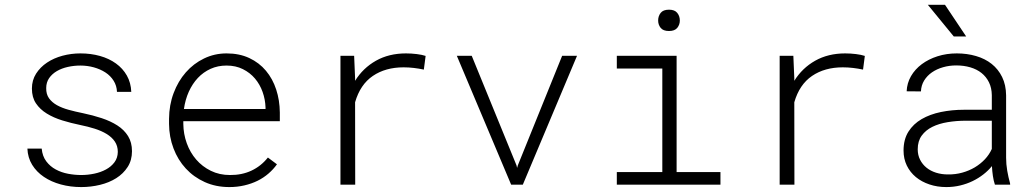

<svg xmlns="http://www.w3.org/2000/svg" viewBox="-20 -757 4241 787"><path d="M462.9 -134.3Q462.9 -158.7 450.7 -176.8Q438.5 -194.8 417.2 -207.8Q396 -220.7 368.2 -229.5Q340.3 -238.3 309.1 -244.6Q271 -252.4 235.4 -263.4Q199.7 -274.4 171.9 -291.5Q144 -308.6 127.4 -333.3Q110.8 -357.9 110.8 -394Q110.8 -428.2 127.9 -455.1Q145 -481.9 172.9 -500.5Q200.7 -519 236.3 -528.6Q272 -538.1 309.6 -538.1Q352.5 -538.1 389.9 -527.6Q427.2 -517.1 455.3 -496.8Q483.4 -476.6 500 -447.3Q516.6 -418 518.1 -380.4H459.5Q458.5 -405.8 445.8 -426Q433.1 -446.3 412.1 -460Q391.1 -473.6 364.5 -481Q337.9 -488.3 309.6 -488.3Q283.2 -488.3 258.1 -482.7Q232.9 -477.1 213.1 -465.6Q193.4 -454.1 181.4 -436.8Q169.4 -419.4 169.4 -396Q168.9 -371.1 180.9 -354.2Q192.9 -337.4 213.4 -325.9Q233.9 -314.5 261.5 -306.9Q289.1 -299.3 320.3 -293Q360.4 -284.7 396.7 -272.7Q433.1 -260.7 460.9 -242.9Q488.8 -225.1 504.9 -199.2Q521 -173.3 521 -137.2Q521 -100.1 503.2 -72.5Q485.4 -44.9 456.3 -26.6Q427.2 -8.3 389.9 0.7Q352.5 9.8 313 9.8Q268.6 9.8 229.2 -1Q189.9 -11.7 159.9 -32Q129.9 -52.2 111.8 -81.5Q93.8 -110.8 92.3 -147.9H150.9Q153.8 -116.7 169.7 -95.7Q185.5 -74.7 208.7 -62.3Q231.9 -49.8 259.3 -44.7Q286.6 -39.6 313 -39.6Q339.8 -39.6 366.5 -45.2Q393.1 -50.8 414.3 -62.3Q435.5 -73.7 449 -91.6Q462.4 -109.4 462.9 -134.3Z M919.9 9.8Q864.7 9.8 819.3 -10.7Q773.9 -31.2 741.5 -66.4Q709 -101.6 691.2 -148.7Q673.3 -195.8 672.9 -249V-270Q673.3 -326.7 691.7 -375.5Q710 -424.3 741.7 -460.4Q773.4 -496.6 816.4 -517.3Q859.4 -538.1 908.7 -538.1Q961.4 -538.1 1002 -519Q1042.5 -500 1070.1 -467Q1097.7 -434.1 1112.1 -390.1Q1126.5 -346.2 1127 -295.9V-260.3H731.4V-249Q731.9 -207.5 745.6 -169.7Q759.3 -131.8 784.2 -103Q809.1 -74.2 844.2 -56.9Q879.4 -39.6 922.4 -39.6Q971.2 -39.1 1010.7 -57.6Q1050.3 -76.2 1078.1 -111.3L1115.2 -83.5Q1100.6 -63 1080.6 -45.7Q1060.5 -28.3 1035.9 -16.1Q1011.2 -3.9 981.9 2.9Q952.6 9.8 919.9 9.8ZM908.7 -488.3Q873 -488.3 843.3 -474.9Q813.5 -461.4 791 -437.5Q768.6 -413.6 753.9 -381.1Q739.3 -348.6 733.9 -310.1H1068.4V-316.4Q1067.4 -349.1 1056.4 -380.1Q1045.4 -411.1 1025.1 -435.1Q1004.9 -459 975.6 -473.6Q946.3 -488.3 908.7 -488.3Z M1644 -538.1Q1666 -538.1 1688 -535.4Q1710 -532.7 1724.6 -527.8L1717.3 -471.7Q1696.8 -476.1 1676.3 -478.5Q1655.8 -481 1634.3 -481Q1560.1 -481 1508.3 -445.8Q1456.5 -410.6 1435.5 -337.9L1436 0H1375.5V-528.3H1431.6L1435.5 -436.5V-425.8Q1467.8 -478 1521 -508.1Q1574.2 -538.1 1644 -538.1Z M2097.2 -79.1 2099.6 -68.8 2102.5 -79.1 2284.2 -528.3H2345.2L2123 0H2075.2L1852.5 -528.3H1913.6Z M2508.3 -528.3H2753.4V-51.8H2933.1V0H2508.3V-51.8H2694.8V-476.1H2508.3ZM2677.7 -672.9Q2677.7 -690.9 2688 -704.1Q2698.2 -717.3 2722.2 -717.3Q2745.6 -717.3 2756.1 -704.1Q2766.6 -690.9 2766.6 -672.9Q2766.6 -655.8 2756.1 -642.8Q2745.6 -629.9 2722.2 -629.9Q2698.2 -629.9 2688 -642.8Q2677.7 -655.8 2677.7 -672.9Z M3444.3 -538.1Q3466.3 -538.1 3488.3 -535.4Q3510.3 -532.7 3524.9 -527.8L3517.6 -471.7Q3497.1 -476.1 3476.6 -478.5Q3456.1 -481 3434.6 -481Q3360.4 -481 3308.6 -445.8Q3256.8 -410.6 3235.8 -337.9L3236.3 0H3175.8V-528.3H3231.9L3235.8 -436.5V-425.8Q3268.1 -478 3321.3 -508.1Q3374.5 -538.1 3444.3 -538.1Z M4058.1 0Q4052.7 -16.1 4049.8 -35.9Q4046.9 -55.7 4045.9 -76.2Q4030.8 -57.6 4010.7 -42Q3990.7 -26.4 3967 -14.9Q3943.4 -3.4 3916 3.2Q3888.7 9.8 3858.9 9.8Q3821.8 9.8 3789.8 -1Q3757.8 -11.7 3734.1 -31.2Q3710.4 -50.8 3697 -78.4Q3683.6 -106 3683.6 -140.1Q3683.6 -185.5 3703.6 -217.3Q3723.6 -249 3757.8 -268.8Q3792 -288.6 3836.9 -297.9Q3881.8 -307.1 3931.2 -307.1H4045.4V-367.2Q4044.9 -397 4033.7 -419.7Q4022.5 -442.4 4003.2 -457.8Q3983.9 -473.1 3957.3 -481Q3930.7 -488.8 3899.4 -488.8Q3871.1 -488.8 3845.5 -481.4Q3819.8 -474.1 3800 -460.4Q3780.3 -446.8 3768.1 -427Q3755.9 -407.2 3754.9 -382.3L3696.3 -382.8Q3697.8 -416.5 3714.1 -444.8Q3730.5 -473.1 3758.3 -493.9Q3786.1 -514.6 3823 -526.4Q3859.9 -538.1 3901.9 -538.1Q3943.8 -538.1 3980.7 -527.3Q4017.6 -516.6 4044.7 -495.1Q4071.8 -473.6 4087.6 -441.4Q4103.5 -409.2 4104 -366.2V-110.4Q4104 -84 4108.6 -57.1Q4113.3 -30.3 4120.1 -5.9L4120.6 0ZM3865.2 -42Q3896 -41.5 3924.1 -49.3Q3952.1 -57.1 3975.6 -71Q3999 -85 4017.1 -104.2Q4035.2 -123.5 4045.4 -146.5V-262.2H3939Q3900.4 -262.2 3864.7 -256.3Q3829.1 -250.5 3801.8 -237.1Q3774.4 -223.6 3758.1 -201.2Q3741.7 -178.7 3741.7 -145Q3741.7 -121.1 3751.5 -102.1Q3761.2 -83 3777.8 -69.6Q3794.4 -56.2 3816.9 -49.1Q3839.4 -42 3865.2 -42ZM3940.4 -607.4H3889.6L3783.2 -737.3H3853.5Z"/></svg>

Font: TypoPRO Roboto Mono
Style: Regular
Weight: 300
Designer: Google
Version: Version 2.000986; 2015; ttfautohint (v1.3)